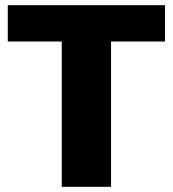

<svg xmlns="http://www.w3.org/2000/svg" viewBox="-20 -720 666 740"><path d="M218 -560H10V-700H616V-560H408V0H218Z"/></svg>

Font: Moderustic ExtraBold
Style: Regular
Weight: 800
Designer: Tural Alisoy
Foundry: TAFT Foundry
Version: Version 2.120